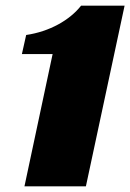

<svg xmlns="http://www.w3.org/2000/svg" viewBox="-20 -655 458 675"><path d="M57 -465H165L66 0H282L418 -635H265C225 -584 154 -544 72 -532Z"/></svg>

Font: Racing Sans One
Style: Regular
Weight: 400
Designer: Pablo Impallari, Rodrigo Fuenzalida
Foundry: Pablo Impallari, Rodrigo Fuenzalida
Version: Version 1.001